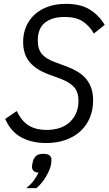

<svg xmlns="http://www.w3.org/2000/svg" viewBox="-20 -730 565 996"><path d="M219 12Q145 12 90.5 -17.5Q36 -47 7 -113L67 -154Q93 -100 130.5 -78Q168 -56 220 -56Q300 -56 343.5 -98Q387 -140 387 -206Q387 -254 363.5 -279Q340 -304 295 -321L233 -344Q169 -367 134.5 -407Q100 -447 100 -513Q100 -555 115 -591Q130 -627 158.5 -653.5Q187 -680 228 -695Q269 -710 322 -710Q399 -710 446.5 -680Q494 -650 523 -601L467 -556Q443 -597 408.5 -619.5Q374 -642 314 -642Q251 -642 213.5 -612.5Q176 -583 176 -520Q176 -475 197 -450Q218 -425 264 -408L326 -385Q358 -373 383.5 -357.5Q409 -342 426.5 -321Q444 -300 453.5 -272.5Q463 -245 463 -209Q463 -161 446.5 -120.5Q430 -80 398.5 -50.5Q367 -21 321.5 -4.5Q276 12 219 12ZM206 68Q247 68 247 100Q247 106 246 114.5Q245 123 243 131Q236 157 217 189Q198 221 169 246H116Q141 226 155.5 206Q170 186 180 165Q164 165 155 157Q146 149 146 136Q146 124 151 106Q156 89 167.5 78.5Q179 68 206 68Z"/></svg>

Font: IBM Plex Sans Condensed
Style: Italic
Weight: 400
Width: 3
Italic angle: -11°
Designer: Mike Abbink, Paul van der Laan, Pieter van Rosmalen
Foundry: Bold Monday
Version: Version 1.3